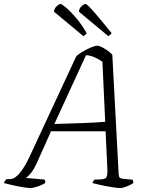

<svg xmlns="http://www.w3.org/2000/svg" viewBox="-51 -951 750 971"><path d="M102 0Q93 0 69.5 -3.5Q46 -7 19 -13Q-8 -19 -31 -25Q-27 -38 -17 -45H-1Q46 -45 101 -164L335 -667Q348 -679 369 -691Q390 -703 410.5 -711.5Q431 -720 440 -720Q450 -720 464.5 -712.5Q479 -705 494 -694.5Q509 -684 517 -674L549 -72Q550 -59 553 -54Q556 -49 570 -47L620 -42Q622 -41 622.5 -34Q623 -27 623 -25Q610 -16 589.5 -8Q569 0 557 0Q544 0 515.5 -4.5Q487 -9 459 -15Q431 -21 417 -25Q419 -36 428 -43H442Q471 -43 482.5 -49.5Q494 -56 492 -95L483 -287H207L134 -124Q118 -90 103 -73Q88 -56 80 -51L174 -43Q176 -41 177.5 -36.5Q179 -32 177 -25Q161 -15 138.5 -7.5Q116 0 102 0ZM224 -324Q295 -326 365 -328.5Q435 -331 481 -335L467 -638Q451 -651 428 -661Q405 -671 384 -672ZM497 -768 348 -892Q349 -908 361.5 -919.5Q374 -931 381 -931Q389 -931 424 -891Q459 -851 513 -784Q512 -780 507 -776Q502 -772 497 -768ZM371 -768 222 -892Q223 -908 235.5 -919.5Q248 -931 255 -931Q261 -931 282.5 -913Q304 -895 332.5 -862Q361 -829 387 -784Q386 -780 381 -776Q376 -772 371 -768Z"/></svg>

Font: Texturina 72pt 72pt Thin
Style: Italic
Weight: 100
Italic angle: -11°
Designer: Guillermo Torres Carreño
Foundry: Omnibus-Type
Version: Version 1.002; ttfautohint (v1.8.3)